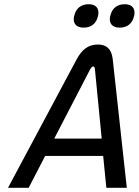

<svg xmlns="http://www.w3.org/2000/svg" viewBox="-20 -890 658 910"><path d="M345 -612 18 0H116L194 -151H469L484 0H581L514 -612C508 -658 485 -679 444 -679C395 -679 367 -651 345 -612ZM237 -233 407 -561C414 -572 418 -575 422 -575C427 -575 429 -570 430 -561L462 -233ZM331 -813C324 -780 340 -759 377 -759C413 -759 437 -780 444 -813L445 -815C452 -849 436 -870 400 -870C363 -870 339 -849 332 -815ZM502 -813C495 -780 511 -759 548 -759C584 -759 608 -780 615 -813L616 -815C623 -849 607 -870 571 -870C534 -870 510 -849 503 -815Z"/></svg>

Font: LT Wave Mono
Style: Italic
Weight: 400
Designer: Daniel Lyons
Version: Version 2.5 (Glyphs App)